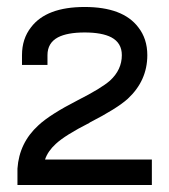

<svg xmlns="http://www.w3.org/2000/svg" viewBox="-20 -530 485 550"><path d="M415 0V-73H109Q117 -97 140 -118Q167 -143 236 -178L237 -179Q315 -219 346 -247Q402 -299 402 -372Q402 -419 376 -452Q332 -510 222.5 -510Q113 -510 69 -452Q43 -419 43 -372V-344H116V-372Q116 -407 146 -423Q173 -437 222.5 -437Q272 -437 299 -423Q329 -407 329 -372Q329 -330 295 -299Q270 -277 203 -243Q123 -202 90 -171Q35 -121 30 -47V0Z"/></svg>

Font: Venice Serif Bold
Style: Regular
Weight: 700
Designer: Bruno Pierini
Foundry: Unio | Creative Solutions
Version: Version 1.000;PS 001.000;hotconv 1.0.70;makeotf.lib2.5.58329